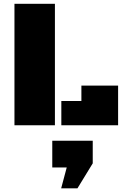

<svg xmlns="http://www.w3.org/2000/svg" viewBox="-20 -668 659 1024"><path d="M57.1 0V-647.9H272.9V0ZM307.1 0V-129.4H414.1V-211.4H609.9V0ZM258.8 82.5H474.6V203.1L393.1 336.4H306.2L335.9 225.1H258.8Z"/></svg>

Font: Black Ops One [rus by aLiNcE]
Style: Regular
Weight: 400
Designer: James Grieshaber
Foundry: James Grieshaber
Version: Version 1.002;May 25, 2024;FontCreator 13.0.0.2680 64-bit